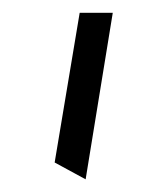

<svg xmlns="http://www.w3.org/2000/svg" viewBox="-20 -790 261 300"><path d="M113.8 -509.8 65.4 -536.1 104.5 -770H156.2Z"/></svg>

Font: Pinar Medium
Style: Regular
Weight: 500
Designer: Amin Abedi
Version: Version 3.000